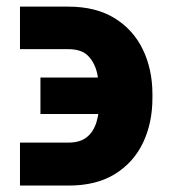

<svg xmlns="http://www.w3.org/2000/svg" viewBox="-20 -560 528 591"><path d="M41.5 -121.1H191.4Q226.1 -121.1 247.1 -137.7Q268.1 -154.3 277.3 -185.3Q286.6 -216.3 286.1 -258.3V-270Q286.1 -301.8 279.1 -334Q272 -366.2 251.7 -387.5Q231.4 -408.7 189.9 -408.7H41.5V-539.6H189.9Q275.4 -539.6 333 -503.9Q390.6 -468.3 419.9 -407.2Q449.2 -346.2 449.2 -270V-258.3Q449.2 -181.6 420.2 -120.6Q391.1 -59.6 333.7 -24.2Q276.4 11.2 191.4 11.2H41.5ZM104.5 -209V-321.3H332.5V-209Z"/></svg>

Font: Inter 16pt ExtraBold
Style: Regular
Weight: 800
Version: Version 4.001;git-66647c0bb